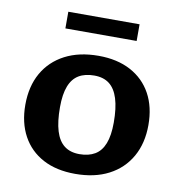

<svg xmlns="http://www.w3.org/2000/svg" viewBox="-78 -744 778 828"><g transform="rotate(10 311.0 -330.0)"><path d="M308.5 -75Q348.5 -75 376 -91.2Q403.5 -107.5 417.2 -142.8Q431 -178 431 -234.5Q431 -298 418.2 -339Q405.5 -380 379.8 -400Q354 -420 313.5 -420Q273 -420 245.8 -403.8Q218.5 -387.5 204.8 -352.2Q191 -317 191 -260Q191 -197 203.5 -156Q216 -115 242 -95Q268 -75 308.5 -75ZM305 12Q222.5 12 163.8 -19.2Q105 -50.5 73.5 -108.2Q42 -166 42 -244.5Q42 -325 75.2 -383.8Q108.5 -442.5 170.2 -474.8Q232 -507 317 -507Q399 -507 458 -475.5Q517 -444 548.5 -386.5Q580 -329 580 -250Q580 -170 546.5 -111Q513 -52 451.5 -20Q390 12 305 12ZM155 -598.5V-671.5H467V-598.5Z"/></g></svg>

Font: Newsreader 9pt SemiBold
Style: Regular
Weight: 600
Designer: Hugues Gentile
Foundry: Production Type
Version: Version 1.003